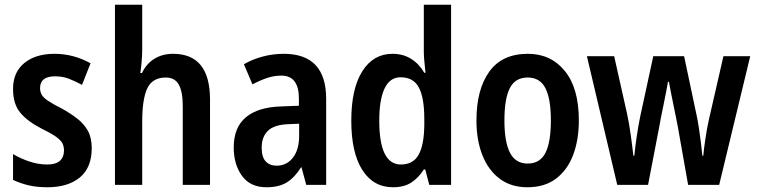

<svg xmlns="http://www.w3.org/2000/svg" viewBox="-20 -780 3193 810"><path d="M367 -155Q367 -73 317 -31.5Q267 10 180 10Q136 10 101.5 2Q67 -6 35 -21V-130Q65 -112 103 -99Q141 -86 179 -86Q215 -86 232.5 -101.5Q250 -117 250 -145Q250 -161 244 -174Q238 -187 218.5 -201.5Q199 -216 158 -236Q97 -267 66 -304Q35 -341 35 -405Q35 -475 82.5 -514Q130 -553 210 -553Q290 -553 362 -513L326 -422Q298 -437 271.5 -447.5Q245 -458 212 -458Q149 -458 149 -408Q149 -393 156 -380.5Q163 -368 183 -354.5Q203 -341 241 -322Q277 -302 305.5 -280Q334 -258 350.5 -228.5Q367 -199 367 -155Z M580 -575Q580 -548 577.5 -519.5Q575 -491 572 -472H579Q598 -512 632 -532.5Q666 -553 710 -553Q866 -553 866 -360V0H751V-332Q751 -394 734 -423.5Q717 -453 680 -453Q623 -453 601.5 -407.5Q580 -362 580 -268V0H465V-760H580Z M1177 -553Q1356 -553 1356 -363V0H1272L1252 -74H1250Q1223 -31 1190 -10.5Q1157 10 1104 10Q1036 10 1001 -38Q966 -86 966 -158Q966 -242 1017 -285Q1068 -328 1166 -331L1241 -334V-364Q1241 -461 1167 -461Q1137 -461 1108 -451.5Q1079 -442 1045 -424L1009 -509Q1045 -530 1088.5 -541.5Q1132 -553 1177 -553ZM1193 -256Q1135 -253 1109.5 -227.5Q1084 -202 1084 -157Q1084 -117 1101 -99Q1118 -81 1147 -81Q1189 -81 1215.5 -114.5Q1242 -148 1242 -208V-258Z M1638 10Q1555 10 1508.5 -63Q1462 -136 1462 -271Q1462 -406 1508.5 -479.5Q1555 -553 1636 -553Q1680 -553 1714 -532Q1748 -511 1770 -473H1775Q1773 -496 1770.5 -518.5Q1768 -541 1768 -562V-760H1883V0H1791L1774 -65H1768Q1745 -29 1714.5 -9.5Q1684 10 1638 10ZM1671 -86Q1723 -86 1746 -127Q1769 -168 1770 -252V-279Q1770 -368 1747 -411Q1724 -454 1670 -454Q1625 -454 1602.5 -407Q1580 -360 1580 -271Q1580 -86 1671 -86Z M2422 -272Q2422 -190 2398 -126.5Q2374 -63 2326 -26.5Q2278 10 2205 10Q2136 10 2088 -26Q2040 -62 2015 -125.5Q1990 -189 1990 -272Q1990 -402 2044 -477.5Q2098 -553 2207 -553Q2304 -553 2363 -480.5Q2422 -408 2422 -272ZM2108 -272Q2108 -181 2131.5 -135.5Q2155 -90 2206 -90Q2258 -90 2281 -135Q2304 -180 2304 -272Q2304 -363 2281 -408Q2258 -453 2206 -453Q2154 -453 2131 -408.5Q2108 -364 2108 -272Z M2840 -243Q2837 -259 2832 -284Q2827 -309 2821 -338Q2815 -367 2810 -392.5Q2805 -418 2802 -435H2798Q2795 -417 2790 -391Q2785 -365 2779 -336Q2773 -307 2768 -282.5Q2763 -258 2761 -244L2714 0H2584L2456 -543H2571L2625 -302Q2634 -261 2641 -210.5Q2648 -160 2652 -123H2656Q2659 -155 2666 -203Q2673 -251 2681 -289L2736 -543H2866L2920 -288Q2924 -269 2928.5 -239.5Q2933 -210 2937 -178.5Q2941 -147 2943 -123H2947Q2949 -147 2955.5 -192Q2962 -237 2971 -277L3032 -543H3145L3014 0H2883Z"/></svg>

Font: Noto Sans Gurmukhi Condensed SemiBold
Style: Regular
Weight: 600
Width: 3
Designer: Jelle Bosma - Monotype Design Team
Foundry: Monotype Imaging Inc.
Version: Version 2.004; ttfautohint (v1.8.4.7-5d5b)